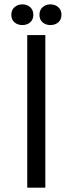

<svg xmlns="http://www.w3.org/2000/svg" viewBox="-20 -861 333 881"><path d="M32 -793Q32 -815 46.5 -828Q61 -841 83 -841Q104 -841 118.5 -828Q133 -815 133 -793Q133 -771 118.5 -758.5Q104 -746 83 -746Q61 -746 46.5 -758.5Q32 -771 32 -793ZM161 -793Q161 -815 175.5 -828Q190 -841 211 -841Q233 -841 247.5 -828Q262 -815 262 -793Q262 -771 247.5 -758.5Q233 -746 211 -746Q190 -746 175.5 -758.5Q161 -771 161 -793ZM105 -700H188V0H105Z"/></svg>

Font: PT Sans
Style: Regular
Weight: 400
Version: Version 2.003W OFL; ttfautohint (v1.6)